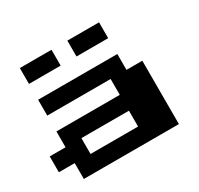

<svg xmlns="http://www.w3.org/2000/svg" viewBox="-179 -1219 1358 1312"><g transform="rotate(-30 500.0 -562.5)"><path d="M125 -687.5V-750H437.5H750V-687.5V-625H812.5H875V-375V-125H500H125V-187.5V-250H62.5H0V-312.5V-375H62.5H125V-437.5V-500H375H625V-562.5V-625H375H125ZM625 -312.5V-375H437.5H250V-312.5V-250H437.5H625ZM500 -937.5V-1000H625H750V-937.5V-875H625H500ZM125 -937.5V-1000H250H375V-937.5V-875H250H125Z"/></g></svg>

Font: Press Start 2P
Style: Regular
Weight: 500
Monospace: yes
Version: Version 2.14